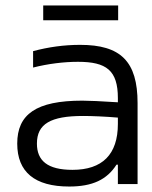

<svg xmlns="http://www.w3.org/2000/svg" viewBox="-20 -673 556 702"><path d="M273 -509C214 -509 157 -501 101 -486V-426C156 -440 214 -447 265 -447C369 -447 411 -416 411 -314V-299C349 -303 305 -305 281 -305C112 -305 43 -255 43 -148C43 -44 107 9 233 9C318 9 371 -16 406 -71H411V0H483V-296C483 -449 421 -509 273 -509ZM115 -148C115 -220 165 -249 284 -249C315 -249 365 -247 411 -243V-220C411 -108 354 -52 245 -52C153 -52 115 -86 115 -148ZM138 -599H412V-653H138Z"/></svg>

Font: LT Wave Text Light
Style: Regular
Weight: 300
Designer: Daniel Lyons
Version: Version 2.5 (Glyphs App)